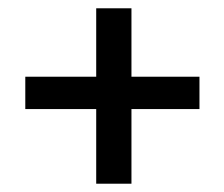

<svg xmlns="http://www.w3.org/2000/svg" viewBox="-20 -547 540 463"><path d="M212 -104V-284H41V-362H212V-527H297V-362H461V-284H297V-104Z"/></svg>

Font: Inconsolata SemiBold
Style: Regular
Weight: 600
Monospace: yes
Designer: Raph Levien, Cyreal, Brenton Simpson
Foundry: Raph Levien, Cyreal, Google
Version: Version 3.100; ttfautohint (v1.8.4.7-5d5b)